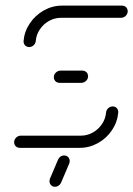

<svg xmlns="http://www.w3.org/2000/svg" viewBox="-20 -539 486 700"><path d="M391.1 -151.1Q397 -151.1 401.9 -148.1Q406.7 -145.2 409.1 -140Q411.5 -134.8 411.1 -128.9Q408.1 -94.1 388.3 -64.4Q368.5 -34.8 337.2 -17.4Q305.9 0 271.1 0H51.9Q45.9 0 40.9 -3Q35.9 -5.9 33.5 -11.1Q31.1 -16.3 31.5 -22.2Q31.9 -28.1 35.4 -33.3Q38.9 -38.5 44.3 -41.5Q49.6 -44.4 55.6 -44.4H274.8Q297.8 -44.4 318.1 -55.7Q338.5 -67 351.7 -86.5Q364.8 -105.9 366.7 -128.9Q367 -134.8 370.6 -140Q374.1 -145.2 379.6 -148.1Q385.2 -151.1 391.1 -151.1ZM301.1 -259.3Q300.7 -253.3 297.2 -248.1Q293.7 -243 288.3 -240Q283 -237 277 -237H196.7Q190.7 -237 185.7 -240Q180.7 -243 178.3 -248.1Q175.9 -253.3 176.3 -259.3Q176.7 -265.2 180.2 -270.4Q183.7 -275.6 189.1 -278.5Q194.4 -281.5 200.4 -281.5H280.7Q286.7 -281.5 291.7 -278.5Q296.7 -275.6 299.1 -270.4Q301.5 -265.2 301.1 -259.3ZM86.3 -367.4Q80.4 -367.4 75.4 -370.4Q70.4 -373.3 68 -378.5Q65.6 -383.7 65.9 -389.6Q68.9 -424.4 88.9 -454.1Q108.9 -483.7 140 -501.1Q171.1 -518.5 205.9 -518.5H425.2Q431.1 -518.5 436.1 -515.6Q441.1 -512.6 443.5 -507.4Q445.9 -502.2 445.6 -496.3Q445.2 -490.4 441.7 -485.2Q438.1 -480 432.8 -477Q427.4 -474.1 421.5 -474.1H202.2Q179.3 -474.1 158.9 -462.8Q138.5 -451.5 125.4 -432Q112.2 -412.6 110.4 -389.6Q110 -383.7 106.5 -378.5Q103 -373.3 97.6 -370.4Q92.2 -367.4 86.3 -367.4ZM161.9 113 191.5 43.3Q194.1 36.7 200.2 32.2Q206.3 27.8 213.7 27.8Q221.1 27.8 226.5 32Q231.9 36.3 233.5 43Q235.2 49.6 232.6 56.7L203 126.3Q200.4 133 194.1 137.4Q187.8 141.9 180.4 141.9Q173 141.9 167.8 137.6Q162.6 133.3 160.9 126.7Q159.3 120 161.9 113Z"/></svg>

Font: 26F Galaxy Sans Oblique
Style: Regular
Weight: 400
Italic angle: -5°
Designer: C₂₉H₂₅N₃O₅
Version: Version 1.200;FEAKit 1.0